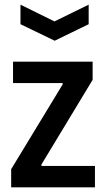

<svg xmlns="http://www.w3.org/2000/svg" viewBox="-20 -805 455 825"><path d="M68 -785 214 -713 361 -785V-701L215 -630L68 -701ZM28 -78 249 -442V-448H36V-540H378V-462L158 -98V-92H388V0H28Z"/></svg>

Font: Encode Sans Compressed
Style: SemiBold
Weight: 600
Designer: Pablo Impallari, Andres Torresi
Foundry: Pablo Impallari, Andres Torresi
Version: Version 1.000; ttfautohint (v1.00) -l 8 -r 50 -G 200 -x 14 -